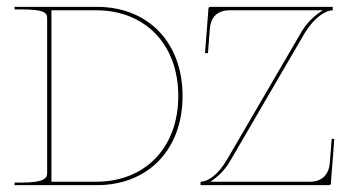

<svg xmlns="http://www.w3.org/2000/svg" viewBox="-20 -540 1018 560"><path d="M593 -520C590 -520 588 -517.5 588 -515.5L578 -385.5L586.5 -384.5L592 -455.5C595 -492 615.5 -510 650 -510H921.5C904 -499 880.5 -481 861 -450L643 -76C616 -29.5 586 -10 565 -10V0H940C942 0 945 -1.5 945 -4.5L955 -134.5L947.5 -135.5L942 -65.5C939 -29 918 -10 883.5 -10H594C612 -22.5 634 -40.5 651 -70L869 -444C898.5 -491.5 931 -510 950.5 -510V-520ZM22.5 0H262.5C412.5 0 512.5 -104 512.5 -260C512.5 -416 412.5 -520 262.5 -520H22.5V-512.5H42.5C108.5 -512.5 117.5 -503 117.5 -487.5V-35.5C117.5 -21 111 -7.5 42.5 -7.5H22.5ZM130 -10V-510H260C404 -510 500 -410 500 -260C500 -110 404 -10 260 -10Z"/></svg>

Font: ZnikomitSC
Style: Regular
Weight: 100
Designer: gluk
Foundry: gluk
Version: Version 0.55